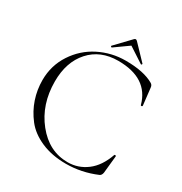

<svg xmlns="http://www.w3.org/2000/svg" viewBox="-179 -897 990 1043"><g transform="rotate(30 316.0 -376.0)"><path d="M282 -660Q280 -658 276 -662Q273 -665 275 -667L363 -759Q372 -769 382 -759L470 -667Q471 -666 470 -663.5Q469 -661 467.5 -660Q466 -659 464 -660L369 -722ZM381 12Q293 12 225.5 -17.5Q158 -47 120 -96Q82 -145 63 -201.5Q44 -258 44 -319Q44 -410 92.5 -484Q141 -558 218.5 -597Q296 -636 384 -636Q498 -636 561 -599Q573 -592 574 -575L586 -470Q586 -466 581 -465Q576 -464 575 -468Q535 -615 349 -615Q238 -615 172 -541.5Q106 -468 106 -346Q106 -202 187 -101Q268 0 385 0Q451 0 504 -40Q557 -80 585 -160Q586 -164 591 -163Q596 -162 596 -159L585 -50Q582 -32 570 -27Q478 12 381 12Z"/></g></svg>

Font: Cormorant Upright Light
Style: Regular
Weight: 300
Designer: Christian Thalmann (Catharsis Fonts)
Foundry: Catharsis Fonts
Version: Version 3.302;PS 003.302;hotconv 1.0.88;makeotf.lib2.5.64775